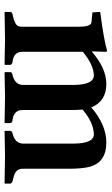

<svg xmlns="http://www.w3.org/2000/svg" viewBox="156 -643 489 841"><g transform="rotate(90 400.5 -222.5)"><path d="M205.1 -380.9H207Q278.8 -443.4 347.2 -443.8Q422.4 -443.8 448.7 -381.3Q449.7 -379.4 450.2 -377.9Q526.4 -443.4 604 -443.8Q691.4 -443.8 710.9 -369.6Q718.8 -338.4 719.2 -280.8V-76.2Q719.2 -49.8 747.6 -40Q755.4 -37.6 768.1 -34.2L775.9 -32.2Q783.2 -28.8 784.2 -22.9V0L782.2 2Q781.2 2 662.1 0L555.2 2L553.2 0V-22.9Q555.2 -30.3 561 -32.2Q606.4 -41.5 608.9 -76.2V-303.2Q607.9 -388.2 568.8 -389.2Q517.1 -388.2 460 -339.8Q461.9 -314 461.9 -282.2V-76.2Q461.9 -40.5 502 -33.2Q506.3 -32.7 511.2 -32.2Q518.1 -30.3 519 -22.9V0L517.1 2Q516.1 2 405.8 0L297.9 2L295.9 0V-22.9Q295.9 -30.3 305.2 -32.2Q349.6 -41.5 352.1 -76.2V-300.8Q351.1 -387.7 311 -389.2Q263.7 -388.2 207 -340.8V-75.2Q207 -40.5 245.1 -33.7Q250 -32.7 254.9 -32.2Q263.2 -28.8 264.2 -22.9V0L262.2 2Q261.2 2 149.9 0L34.2 2L32.2 0V-22.9Q33.7 -30.3 40 -32.2L48.8 -34.2Q87.4 -42.5 94.2 -57.6Q97.2 -65.4 97.2 -75.2V-320.8Q97.2 -373.5 80.6 -377.9Q77.6 -378.4 75.2 -378.9L34.2 -382.8L32.2 -417Q154.3 -432.6 200.2 -446.8Q205.6 -445.8 207 -443.8Z"/></g></svg>

Font: Linux Libertine O
Style: Semibold
Weight: 700
Designer: Philipp H. Poll
Foundry: Philipp H. Poll
Version: Version 5.0.0